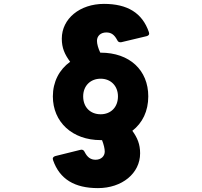

<svg xmlns="http://www.w3.org/2000/svg" viewBox="-20 -873 1040 988"><path d="M484 95C608 95 701 19 701 -84C701 -131 687 -164 661 -200C713 -240 743 -301 743 -377C743 -512 647 -602 498 -602H496C485 -625 479 -647 479 -663C479 -688 498 -706 527 -706C552 -706 568 -695 583 -667C587 -657 595 -654 605 -656L735 -687C746 -690 750 -697 746 -708C712 -807 635 -853 515 -853C391 -853 298 -777 298 -674C298 -626 313 -593 341 -555C285 -515 252 -452 252 -377C252 -245 352 -152 498 -152H505C514 -129 519 -108 519 -93C519 -70 501 -51 472 -51C447 -51 430 -63 416 -90C412 -100 404 -105 394 -102L265 -70C254 -67 249 -60 253 -49C287 49 364 95 484 95ZM498 -285C445 -285 408 -321 408 -377C408 -431 445 -468 498 -468C550 -468 587 -431 587 -377C587 -321 550 -285 498 -285Z"/></svg>

Font: LINE Seed JP App_OTF ExtraBold
Style: Regular
Weight: 800
Designer: LINE & Fontrix & Fontworks
Version: Version 1.013